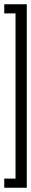

<svg xmlns="http://www.w3.org/2000/svg" viewBox="-40 -753 146 903"><path d="M-20 130V87H33V-690H-20V-733H86V130Z"/></svg>

Font: Karantina Light
Style: Regular
Weight: 300
Designer: Rony Koch
Foundry: Rony Koch
Version: Version 1.000; ttfautohint (v1.8.3)